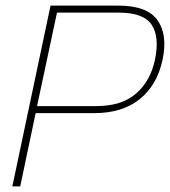

<svg xmlns="http://www.w3.org/2000/svg" viewBox="-20 -664 606 684"><path d="M24 0 160 -644H401Q505 -644 541.5 -591.5Q578 -539 559 -451Q540 -361 478 -311Q416 -261 316 -261H107L52 0ZM112 -286H323Q413 -286 464.5 -330.5Q516 -375 532 -451Q549 -532 520.5 -575.5Q492 -619 404 -619H183Z"/></svg>

Font: Kanit Thin
Style: Italic
Weight: 250
Italic angle: -12°
Designer: Katatrad Team
Foundry: CadsonDemak
Version: Version 2.000; ttfautohint (v1.8.3)